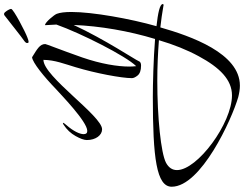

<svg xmlns="http://www.w3.org/2000/svg" viewBox="-148 -803 1202 946"><g transform="rotate(-90 453.0 -330.0)"><path d="M719 -790C724 -790 731 -792 741 -796C769 -806 882 -865 882 -876C882 -876 882 -877 882 -878C882 -883 867 -911 858 -911C854 -911 852 -911 844 -904C838 -900 737 -819 725 -812C718 -807 714 -802 714 -798C714 -793 716 -790 719 -790ZM504 251C664 251 748 9 791 -141C827 -137 862 -132 896 -126C899 -126 899 -125 900 -125C904 -125 906 -126 906 -129C906 -144 860 -153 797 -160C834 -290 867 -475 867 -579C867 -611 864 -635 858 -651C854 -663 816 -709 803 -709C802 -709 802 -709 802 -708L805 -653C762 -532 650 -310 600 -260C599 -271 598 -281 598 -293C598 -352 611 -433 643 -526C682 -637 709 -703 709 -708C709 -735 684 -748 644 -773C618 -771 548 -714 489 -657C462 -633 327 -501 281 -501C270 -501 265 -507 265 -519C265 -538 280 -570 309 -603C317 -612 321 -618 321 -620C321 -621 320 -621 319 -621C318 -621 315 -620 312 -618C287 -602 269 -582 256 -559C243 -536 236 -517 236 -503C236 -459 260 -428 289 -428C355 -428 549 -717 631 -717C631 -662 610 -610 595 -559C565 -460 541 -332 541 -281C541 -274 545 -264 554 -253C563 -242 579 -236 603 -236C614 -236 622 -239 625 -248C630 -262 732 -415 803 -568C798 -439 773 -295 734 -167C634 -175 510 -178 449 -178C148 -178 6 -160 6 -85C6 59 337 211 448 243C468 248 487 251 504 251ZM456 212C319 212 88 42 88 -59C88 -82 100 -100 124 -113C172 -138 346 -156 528 -156C596 -156 663 -153 728 -148C706 -74 680 -9 649 48C593 152 533 212 456 212Z"/></g></svg>

Font: Comforter
Style: Regular
Weight: 400
Designer: Robert E. Leuschke
Foundry: Robert E. Leuschke
Version: Version 1.013; ttfautohint (v1.8.3)